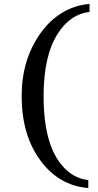

<svg xmlns="http://www.w3.org/2000/svg" viewBox="-20 -742 491 961"><path d="M421.9 199.2Q274.4 187.5 180.7 59.1Q88.4 -67.9 88.4 -261.2Q88.4 -442.4 181.6 -574.2Q242.2 -660.6 332 -699.2Q377 -718.3 428.2 -722.2V-682.1Q333.5 -672.4 270.5 -575.7Q198.2 -464.8 198.2 -261.2Q198.2 9.8 316.4 112.3Q362.3 152.8 421.9 159.2Z"/></svg>

Font: Stardos Stencil
Style: Regular
Weight: 400
Version: Version 1.000